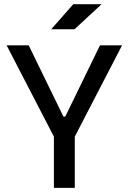

<svg xmlns="http://www.w3.org/2000/svg" viewBox="-20 -914 626 934"><path d="M251.5 -231.4 12.2 -693.4H119.6L288.6 -346.7H297.4L466.3 -693.4H573.7L334.5 -231.4ZM242.2 0V-341.8H343.8V0ZM229 -771.5 336.4 -893.6H474.1L342.3 -771.5Z"/></svg>

Font: Cascadia Mono
Style: Regular
Weight: 400
Monospace: yes
Designer: Aaron Bell
Foundry: Saja Typeworks
Version: Version 2404.023